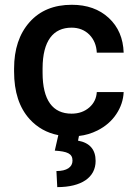

<svg xmlns="http://www.w3.org/2000/svg" viewBox="-20 -558 563 799"><path d="M277.8 -85C199.7 -85 157.2 -140.6 157.2 -255.4V-274.4C157.7 -387.7 201.2 -442.9 277.8 -442.9C307.6 -442.9 332.5 -433.1 352.1 -413.6C371.1 -394 381.3 -369.1 382.8 -338.9H494.6C492.7 -398.4 472.2 -446.8 432.6 -483.4C393.1 -520 341.8 -538.1 278.8 -538.1C204.6 -538.1 146 -514.2 103 -465.8C60.1 -417.5 38.6 -353 38.6 -272.5V-260.3C38.6 -175.8 60.1 -109.9 103.5 -62C135.3 -27.3 174.8 -4.9 222.7 4.4L208 68.8C260.3 72.3 281.7 81.1 281.7 110.4C281.7 137.7 257.8 153.8 214.8 153.8L218.3 220.7C319.3 220.7 377.9 180.2 377.9 111.8C377.9 64.5 353.5 36.1 304.7 27.3L308.6 7.8C335.4 4.9 361.3 -2.9 385.7 -15.1C418.5 -31.7 444.8 -54.2 463.9 -83C482.9 -111.3 493.2 -142.1 494.6 -174.8H382.8C381.3 -149.4 371.1 -127.9 351.6 -110.8C332 -93.8 307.6 -85 277.8 -85Z"/></svg>

Font: Roboto Medium
Style: Regular
Weight: 500
Designer: Google
Version: Version 2.137; 2017